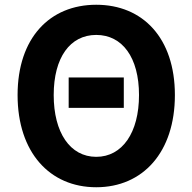

<svg xmlns="http://www.w3.org/2000/svg" viewBox="-20 -774 810 808"><path d="M269 -320H501V-448H269ZM385 14C581 14 716 -133 716 -374C716 -614 581 -754 385 -754C189 -754 54 -614 54 -374C54 -133 189 14 385 14ZM385 -114C275 -114 206 -216 206 -374C206 -532 275 -627 385 -627C495 -627 565 -532 565 -374C565 -216 495 -114 385 -114Z"/></svg>

Font: Noto Sans CJK SC
Style: Bold
Weight: 700
Designer: Ryoko NISHIZUKA 西塚涼子 (kana, bopomofo & ideographs); Paul D. Hunt (Latin, Greek & Cyrillic); Sandoll Communications 산돌커뮤니
Foundry: Adobe
Version: Version 2.004;hotconv 1.0.118;makeotfexe 2.5.65603